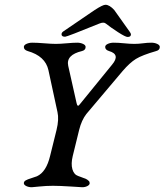

<svg xmlns="http://www.w3.org/2000/svg" viewBox="-20 -783 690 805"><path d="M253 -629Q238 -629 238 -639Q238 -646 245 -651L377 -741Q411 -763 422 -763Q439 -763 459 -741L523 -651Q529 -643 529 -639Q529 -628 515 -628Q506 -628 475 -648Q444 -668 424 -684Q415 -692 396 -684Q261 -629 253 -629ZM183 -489Q170 -548 96 -569Q80 -574 80 -586Q80 -594 91 -599Q102 -604 115 -604Q135 -604 165.5 -601.5Q196 -599 214 -599Q232 -599 259.5 -601.5Q287 -604 304 -604Q317 -604 328 -599Q339 -594 339 -586Q339 -573 324 -569Q256 -553 266 -507L301 -351Q305 -332 314 -345L450 -512Q486 -555 437 -569Q421 -574 421 -586Q421 -594 432 -599Q443 -604 456 -604Q476 -604 500.5 -601.5Q525 -599 543 -599Q561 -599 579.5 -601.5Q598 -604 615 -604Q628 -604 639 -599Q650 -594 650 -586Q650 -573 635 -569Q576 -552 550 -536Q524 -520 494 -485L342 -305Q322 -279 312 -239L285 -129Q277 -96 283.5 -73.5Q290 -51 308 -45Q312 -44 319 -41Q326 -38 329.5 -37Q333 -36 338 -34Q343 -32 345.5 -30Q348 -28 351 -25.5Q354 -23 355 -20.5Q356 -18 356 -15Q356 -8 346.5 -3Q337 2 325 2Q324 2 277 -1Q230 -4 202 -4Q174 -4 145 -1Q116 2 113 2Q100 2 90 -3Q80 -8 80 -15Q80 -22 87.5 -26.5Q95 -31 111.5 -36Q128 -41 135 -44Q174 -62 190 -129L217 -238Q228 -283 221 -313Z"/></svg>

Font: EB Garamond 08
Style: Italic
Weight: 400
Italic angle: -14°
Version: Version 0.016